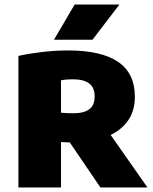

<svg xmlns="http://www.w3.org/2000/svg" viewBox="-20 -825 674 845"><path d="M61 0V-579Q108.5 -589.5 165.5 -596.2Q222.5 -603 279.5 -603Q426 -603 499.8 -552.8Q573.5 -502.5 573.5 -400Q574 -333.5 539.2 -288.5Q504.5 -243.5 443 -220.8Q381.5 -198 300 -198Q287 -198 274 -198.5Q261 -199 248.5 -200V0ZM422 0 237.5 -271H439L629 0ZM301.5 -326.5Q349.5 -326.5 373 -344.2Q396.5 -362 396.5 -400.5Q396.5 -440 372.2 -458Q348 -476 300.5 -476Q287.5 -476 273.8 -475Q260 -474 248.5 -471.5V-329Q263.5 -328 274.8 -327.2Q286 -326.5 301.5 -326.5ZM217.5 -650 308.5 -805H505.5L387 -650Z"/></svg>

Font: Encode Sans SC Condensed Thin ExtraBold
Style: Regular
Weight: 800
Version: Version 3.002